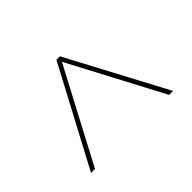

<svg xmlns="http://www.w3.org/2000/svg" viewBox="-115 -751 788 788"><g transform="rotate(45 279.5 -357.0)"><path d="M488 -119V-142L81 -357L488 -572V-595L59 -367V-347Z"/></g></svg>

Font: Noto Serif Display
Style: Italic
Weight: 400
Italic angle: -12°
Designer: Monotype Design Team
Foundry: Monotype Imaging Inc.
Version: Version 2.009